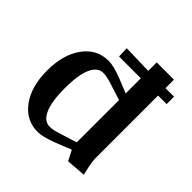

<svg xmlns="http://www.w3.org/2000/svg" viewBox="-170 -774 922 922"><g transform="rotate(45 291.5 -312.5)"><path d="M382.8 -632.8H500V-575.2H558.1V-524.9H500V-104Q500 -82 506.6 -48.8Q513.2 -15.6 517.1 -3.9L418 3.9L391.1 -47.9L313 -17.1Q249.5 7.8 214.8 7.8Q135.3 7.8 86.7 -58.3Q38.1 -124.5 38.1 -232.9Q38.1 -341.8 86.7 -408.4Q135.3 -475.1 214.8 -475.1Q249.5 -475.1 313 -450.2L382.8 -421.9V-524.9H234.9L232.9 -579.1L382.8 -575.2ZM382.8 -89.8V-377L297.9 -403.8Q260.7 -416 238.8 -416Q199.2 -416 178.7 -369.4Q158.2 -322.8 158.2 -232.9Q158.2 -144 178.7 -97.4Q199.2 -50.8 238.8 -50.8Q260.7 -50.8 297.9 -63Z"/></g></svg>

Font: Resagokr
Style: Bold
Weight: 600
Designer: gluk
Foundry: gluk
Version: Version 0.95